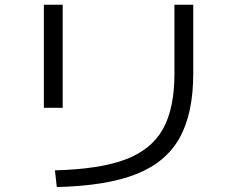

<svg xmlns="http://www.w3.org/2000/svg" viewBox="-20 -755 978 797"><path d="M501.5 -93.3C430.2 -66.2 332.4 -51.1 208 -47.9L215.8 21.5C353.2 18.2 463.1 0.3 545.4 -32.2C627.8 -64.8 687.8 -114.9 725.6 -182.6C763.3 -250.3 782.2 -339.5 782.2 -450.2V-735.4H704.1V-449.2C704.1 -352.9 688.2 -276.2 656.2 -219.2C624.3 -162.3 572.8 -120.3 501.5 -93.3ZM162.1 -735.4V-307.6H240.2V-735.4Z"/></svg>

Font: Pretendard Variable
Style: Regular
Weight: 400
Designer: Base glyphs from Inter by Rasmus Andersson; Hangeul glyphs from Noto Sans CJK(Source Han Sans) by Jang Soo-young and Kan
Foundry: Kil Hyung-jin
Version: Version 1.309;Glyphs 3.2 (3225)